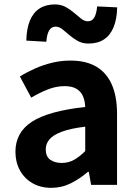

<svg xmlns="http://www.w3.org/2000/svg" viewBox="-20 -853 631 886"><path d="M216.4 13.8Q166.9 13.8 129.6 -7.9Q92.4 -29.5 71.8 -67.2Q51.2 -105 51.2 -152.6Q51.2 -242.2 127.9 -291.6Q204.7 -341 373.3 -359.4Q372.2 -386.8 363.1 -408.6Q354 -430.4 333.4 -442.9Q312.8 -455.5 278.1 -455.5Q239.3 -455.5 201.3 -440.5Q163.3 -425.6 124 -402.4L71.7 -500.1Q105.1 -520.7 142.2 -537.1Q179.3 -553.4 220.3 -563.5Q261.3 -573.5 305.1 -573.5Q376.4 -573.5 424 -545.7Q471.6 -517.8 495.9 -463Q520.1 -408.3 520.1 -327V0H400.4L389.9 -59.9H385.4Q349.3 -28.4 307 -7.3Q264.8 13.8 216.4 13.8ZM264.7 -101.1Q296.1 -101.1 321.6 -115.4Q347.1 -129.7 373.3 -155.8V-268.4Q305.4 -260.3 265.2 -245.2Q225 -230.1 208.1 -209.7Q191.1 -189.3 191.1 -163.8Q191.1 -130.8 211.7 -116Q232.3 -101.1 264.7 -101.1ZM388.2 -652Q360.3 -652 339.1 -663.9Q317.8 -675.7 300.3 -691Q282.8 -706.4 267.6 -718.2Q252.3 -730.1 236.9 -730.1Q217.6 -730.1 207.1 -713Q196.6 -695.9 193.8 -660.3L101.4 -665.6Q102.6 -720.2 117.8 -757.5Q132.9 -794.7 162.2 -813.7Q191.4 -832.6 233.4 -832.6Q261.3 -832.6 282.9 -820.8Q304.5 -809 322 -793.7Q339.5 -778.4 354.8 -766.6Q370.1 -754.8 385.5 -754.8Q404.8 -754.8 414.9 -771.9Q425 -788.9 428.3 -823.4L520.7 -819Q519.5 -764.6 504.1 -727.4Q488.7 -690.1 459.8 -671.1Q431 -652 388.2 -652Z"/></svg>

Font: Noto Sans TC Thin
Style: Regular
Weight: 100
Designer: Ryoko NISHIZUKA 西塚涼子 (kana, bopomofo & ideographs); Paul D. Hunt (Latin, Greek & Cyrillic); Sandoll Communications 산돌커뮤니
Foundry: Adobe
Version: Version 2.004-H2;hotconv 1.0.118;makeotfexe 2.5.65603